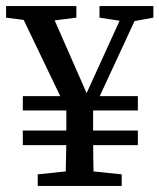

<svg xmlns="http://www.w3.org/2000/svg" viewBox="-28 -611 524 631"><path d="M47 -134V-182H425V-134ZM47 -248V-295H425V-248ZM220 -51H246L372 -38V0H96V-38ZM100 -539 -8 -553V-591H223V-553L112 -539ZM390 -539 299 -553V-591H476V-553L399 -539ZM190 -176V-284H278V-176Q278 -132 278.5 -92Q279 -52 281 0H187Q188 -52 189 -91.5Q190 -131 190 -176ZM265 -220H206L28 -591H131L265 -286H248L387 -591H437Z"/></svg>

Font: Lisu Bosa Medium
Style: Regular
Weight: 500
Designer: David Morse, Annie Olsen, Victor Gaultney, Frank Grießhammer (Latin)
Foundry: SIL International
Version: Version 2.000